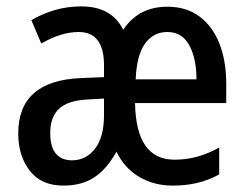

<svg xmlns="http://www.w3.org/2000/svg" viewBox="-20 -570 769 600"><path d="M503 -549Q563 -549 604 -518Q645 -487 666 -433Q687 -379 687 -308V-248H402Q405 -71 525 -71Q563 -71 597 -80.5Q631 -90 665 -109V-25Q632 -7 597 1.5Q562 10 519 10Q462 10 415.5 -17Q369 -44 344 -96Q314 -42 275 -16Q236 10 178 10Q109 10 73 -36.5Q37 -83 37 -153Q37 -318 233 -326L305 -329V-366Q305 -470 226 -470Q198 -470 169 -461Q140 -452 109 -434L78 -507Q110 -526 149.5 -538Q189 -550 234 -550Q329 -550 365 -477Q413 -549 503 -549ZM503 -470Q459 -470 433 -433.5Q407 -397 404 -322H594Q594 -387 571.5 -428.5Q549 -470 503 -470ZM253 -259Q192 -256 164.5 -230Q137 -204 137 -155Q137 -110 155 -89.5Q173 -69 205 -69Q249 -69 277 -105.5Q305 -142 305 -210V-262Z"/></svg>

Font: Noto Sans Gurmukhi Condensed Medium
Style: Regular
Weight: 500
Width: 3
Designer: Jelle Bosma - Monotype Design Team
Foundry: Monotype Imaging Inc.
Version: Version 2.004; ttfautohint (v1.8.4.7-5d5b)